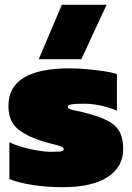

<svg xmlns="http://www.w3.org/2000/svg" viewBox="-20 -768 547 798"><path d="M141 -522 237 -748H423L318 -522ZM239 10Q171 10 111 0Q51 -10 19 -24V-177Q43 -165 75 -156Q107 -147 138.5 -142Q170 -137 191 -137Q214 -137 229.5 -138Q245 -139 245 -148Q245 -156 229 -161Q213 -166 188.5 -172Q164 -178 138 -187Q73 -211 44 -241.5Q15 -272 15 -329Q15 -405 78 -444.5Q141 -484 271 -484Q303 -484 341 -480.5Q379 -477 412.5 -472Q446 -467 466 -460V-308Q434 -322 397 -329.5Q360 -337 332 -337Q318 -337 301.5 -336.5Q285 -336 273.5 -333.5Q262 -331 262 -324Q262 -314 292.5 -308.5Q323 -303 360 -292Q412 -277 440.5 -258.5Q469 -240 480.5 -213.5Q492 -187 492 -148Q492 -75 428 -32.5Q364 10 239 10Z"/></svg>

Font: Kanit Black
Style: Regular
Weight: 900
Designer: Katatrad Team
Foundry: CadsonDemak
Version: Version 2.000; ttfautohint (v1.8.3)